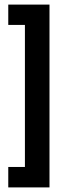

<svg xmlns="http://www.w3.org/2000/svg" viewBox="-20 -696 282 836"><path d="M195.5 120H16V31H88.5V-587.5H16V-676H195.5Z"/></svg>

Font: Anek Tamil Condensed SemiBold
Style: Regular
Weight: 600
Width: 3
Designer: Aadarsh Rajan (Tamil), Yesha Goshar (Latin)
Foundry: Ek Type
Version: Version 1.003